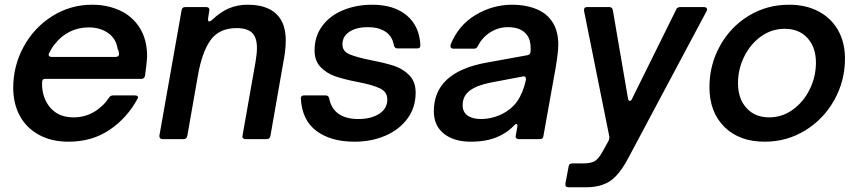

<svg xmlns="http://www.w3.org/2000/svg" viewBox="-20 -589 3634 813"><path d="M36 -217Q36 -310 80 -391Q124 -472 201 -520.5Q278 -569 370 -569Q435 -569 488 -544.5Q541 -520 572 -470.5Q603 -421 603 -349Q602 -325 594 -268Q591 -255 579 -255H172Q163 -255 160.5 -250.5Q158 -246 158 -236Q158 -173 193.5 -132.5Q229 -92 291 -92Q339 -92 378 -115Q417 -138 442 -176Q448 -185 459 -185H551Q559 -185 562.5 -181.5Q566 -178 563 -172Q519 -90 444.5 -39.5Q370 11 270 11Q198 11 145 -18Q92 -47 64 -98.5Q36 -150 36 -217ZM470 -348Q476 -348 480 -351Q484 -354 484 -359Q484 -372 478 -382Q472 -425 438 -449Q404 -473 356 -473Q312 -473 275 -454.5Q238 -436 211 -401Q200 -388 188 -364Q186 -360 186 -358Q186 -348 199 -348Z M773 -13Q770 0 758 0H668Q661 0 657.5 -4.5Q654 -9 655 -15L749 -546Q751 -559 764 -559H854Q861 -559 864.5 -554.5Q868 -550 866 -543L861 -510V-506Q861 -498 866 -498Q869 -498 876 -503Q914 -539 950 -554Q986 -569 1028 -569Q1108 -569 1149 -531Q1190 -493 1190 -418Q1190 -377 1180 -327L1125 -13Q1122 0 1110 0H1019Q1012 0 1008.5 -4.5Q1005 -9 1007 -15L1062 -327Q1068 -362 1068 -386Q1068 -430 1047.5 -450Q1027 -470 982 -470Q908 -470 871.5 -419Q835 -368 818 -269Z M1254 -171V-173Q1254 -185 1267 -185H1359Q1371 -185 1374 -172Q1382 -130 1413 -107.5Q1444 -85 1498 -85Q1551 -85 1585.5 -107Q1620 -129 1620 -168Q1620 -200 1588.5 -215Q1557 -230 1494 -242Q1437 -253 1400.5 -265.5Q1364 -278 1338 -304.5Q1312 -331 1312 -376Q1312 -435 1344.5 -479Q1377 -523 1433 -546Q1489 -569 1556 -569Q1648 -569 1702 -524Q1756 -479 1760 -398V-396Q1760 -384 1747 -384H1663Q1651 -384 1648 -397Q1641 -436 1612 -455Q1583 -474 1538 -474Q1489 -474 1459.5 -454.5Q1430 -435 1430 -401Q1430 -372 1459 -359.5Q1488 -347 1551 -334Q1609 -323 1647.5 -310.5Q1686 -298 1713 -270.5Q1740 -243 1740 -197Q1740 -134 1705.5 -87Q1671 -40 1612 -14.5Q1553 11 1481 11Q1381 11 1320 -34.5Q1259 -80 1254 -171Z M1817 -118Q1817 -284 2041 -324L2212 -355Q2224 -357 2226 -366Q2227 -373 2227 -386Q2227 -421 2210 -443Q2185 -474 2131 -474Q2091 -474 2056.5 -452.5Q2022 -431 2004 -395Q1999 -383 1988 -383H1899Q1892 -383 1889 -388Q1886 -393 1888 -400Q1921 -482 1993.5 -525.5Q2066 -569 2149 -569Q2199 -569 2240 -555Q2281 -541 2306 -513Q2344 -471 2344 -401Q2344 -369 2333 -303L2281 -13Q2280 0 2266 0H2176Q2169 0 2165.5 -4.5Q2162 -9 2164 -15L2170 -49L2171 -55Q2171 -64 2166 -64Q2163 -64 2158 -59Q2136 -35 2108 -20Q2055 11 1974 11Q1902 11 1859.5 -23Q1817 -57 1817 -118ZM2097 -102Q2145 -124 2170 -160Q2195 -196 2207 -251V-255Q2207 -261 2203.5 -264Q2200 -267 2193 -265L2056 -239Q2000 -228 1969.5 -205.5Q1939 -183 1939 -143Q1939 -115 1959.5 -100Q1980 -85 2017 -85Q2058 -85 2097 -102Z M2387 204Q2380 204 2376.5 200Q2373 196 2374 189L2388 115Q2390 103 2403 103H2448Q2480 103 2497 94Q2514 85 2532 52L2557 7Q2561 -2 2560 -11L2453 -543V-547Q2453 -559 2465 -559H2560Q2573 -559 2575 -546L2639 -173Q2640 -162 2647 -162Q2653 -162 2656 -170L2843 -548Q2844 -553 2849 -556Q2854 -559 2859 -559H2961Q2969 -559 2972.5 -554Q2976 -549 2972 -542L2640 81Q2603 151 2563.5 177.5Q2524 204 2461 204Z M2984 -220Q2984 -314 3028.5 -394.5Q3073 -475 3150 -522Q3227 -569 3321 -569Q3393 -569 3446.5 -540.5Q3500 -512 3529 -460.5Q3558 -409 3558 -341Q3558 -247 3513 -166Q3468 -85 3390 -37Q3312 11 3218 11Q3110 11 3047 -52Q2984 -115 2984 -220ZM3435 -324Q3435 -388 3399.5 -427.5Q3364 -467 3303 -467Q3247 -467 3202 -434.5Q3157 -402 3131 -349Q3105 -296 3105 -237Q3105 -171 3141 -131.5Q3177 -92 3237 -92Q3292 -92 3337.5 -125Q3383 -158 3409 -211.5Q3435 -265 3435 -324Z"/></svg>

Font: Open Sauce Two SemiBold Italic
Style: Regular
Weight: 600
Italic angle: -10°
Designer: Alfredo Marco Pradil
Foundry: Creative Sauce Fz LLC
Version: Version 1.477